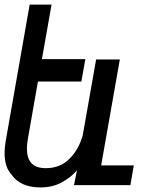

<svg xmlns="http://www.w3.org/2000/svg" viewBox="-44 -808 664 838"><path d="M6 -46.5Q-24 -78.5 -24 -139.5Q-24 -163 -19.5 -190L85.5 -788H181L139 -550H328.5L311 -452H121.5L78 -204Q73.5 -179.5 73.5 -158.5Q73.5 -117.5 93.2 -95.8Q113 -74 156.5 -74Q218 -74 259.2 -115Q300.5 -156 317.5 -219.5L375.5 -548.5H479L397.5 -86H540L525 0H279L292 -65Q268 -35.5 227 -12.8Q186 10 132.5 10Q88 10 56 -4.5Q24 -19 6 -46.5Z"/></svg>

Font: JuliaMono Medium
Style: Italic
Weight: 500
Italic angle: -9°
Monospace: yes
Designer: cormullion
Foundry: corm
Version: Version 0.054; ttfautohint (v1.8.4)